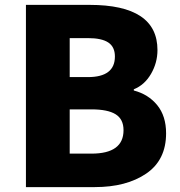

<svg xmlns="http://www.w3.org/2000/svg" viewBox="-20 -764 734 784"><path d="M85.9 0V-744.1H345.7Q623 -744.1 623 -559.6Q623 -507.8 596.7 -462.4Q570.3 -417 526.4 -399.4V-394.5Q585.9 -378.9 622.1 -334.5Q658.2 -290 658.2 -219.7Q658.2 -110.4 577.1 -55.2Q496.1 0 367.2 0ZM264.6 -449.2H338.9Q449.2 -449.2 449.2 -533.2Q449.2 -572.3 422.4 -590.3Q395.5 -608.4 338.9 -608.4H264.6ZM264.6 -136.7H353.5Q484.4 -136.7 484.4 -232.4Q484.4 -277.3 452.1 -297.4Q419.9 -317.4 353.5 -317.4H264.6Z"/></svg>

Font: Gen Shin Gothic Heavy
Style: Bold
Weight: 900
Designer: [Source Han Sans]
Ryoko NISHIZUKA  (kana & ideographs); Paul D. Hunt (Latin, Greek & Cyrillic); Wenlong ZHANG  (bopomofo
Version: Version 1.002.20150607